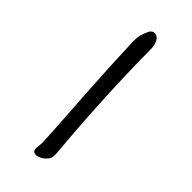

<svg xmlns="http://www.w3.org/2000/svg" viewBox="79 -759 841 841"><g transform="rotate(-45 500.0 -338.0)"><path d="M202.1 -283.2H184.1Q168.9 -283.2 155.5 -295.7Q142.1 -308.1 136.5 -321.5Q130.9 -335 130.9 -340.8Q130.9 -362.8 151.9 -362.8L189.9 -359.9Q212.9 -359.9 483.9 -377.9Q634.8 -387.7 788.1 -393.1Q825.2 -393.1 858.9 -376Q877 -367.2 877 -351.1Q877 -334 858.4 -324Q839.8 -314 820.8 -314Q519 -312 202.1 -283.2Z"/></g></svg>

Font: LXGW WenKai Screen R
Style: Regular
Weight: 400
Designer: Fontworks Inc.
Version: Version 1.235;May 31, 2022